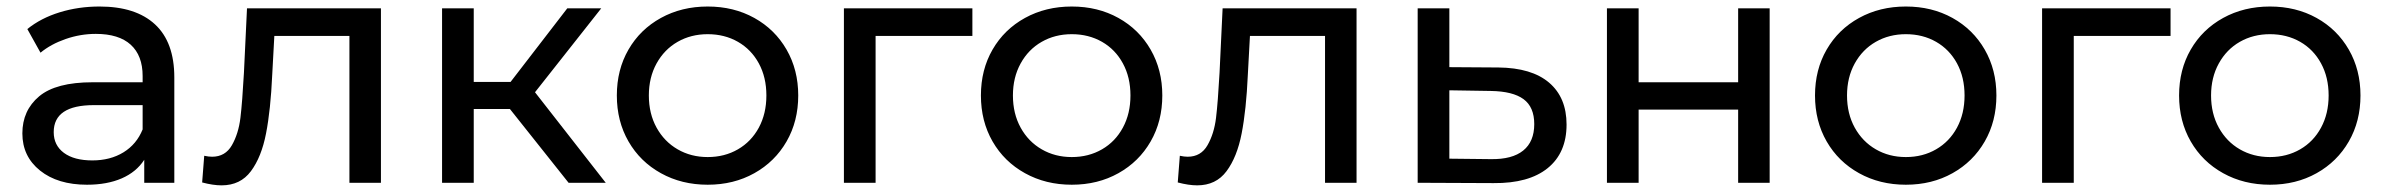

<svg xmlns="http://www.w3.org/2000/svg" viewBox="-20 -555 7233 583"><path d="M47.9 -149.9Q47.9 -219.7 98.9 -262.5Q149.9 -305.2 261.2 -305.2H413.1V-324.2Q413.1 -386.2 377 -419.2Q340.8 -452.1 271 -452.1Q224.1 -452.1 179.2 -436.5Q134.3 -420.9 103 -395L63 -466.8Q104 -500 161.1 -517.6Q218.3 -535.2 282.2 -535.2Q392.1 -535.2 450.7 -481Q509.3 -426.8 509.3 -319.8V0H418V-69.8Q394 -32.7 349.6 -13.4Q305.2 5.9 244.1 5.9Q155.3 5.9 101.6 -37.1Q47.9 -80.1 47.9 -149.9ZM143.1 -153.8Q143.1 -113.8 174.1 -90.8Q205.1 -67.9 260.3 -67.9Q314.9 -67.9 355 -92.5Q395 -117.2 413.1 -162.1V-235.8H265.1Q143.1 -235.8 143.1 -153.8Z M593.8 -1 600.1 -82Q613.3 -79.1 624 -79.1Q664.1 -79.1 684.1 -114Q704.1 -148.9 710 -197Q715.8 -245.1 720.7 -334L730 -529.8H1136.7V0H1041V-445.8H813L806.6 -328.1Q801.8 -221.2 787.8 -149.7Q773.9 -78.1 741.9 -35.2Q710 7.8 652.8 7.8Q627 7.8 593.8 -1Z M1322.3 0V-529.8H1418.5V-306.2H1530.3L1702.6 -529.8H1805.7L1604.5 -274.9L1819.3 0H1706.5L1528.3 -224.1H1418.5V0Z M1853 -265.1Q1853 -343.3 1888.4 -404.5Q1923.8 -465.8 1986.8 -500.5Q2049.8 -535.2 2128.9 -535.2Q2208 -535.2 2270.5 -500.5Q2333 -465.8 2368.4 -404.3Q2403.8 -342.8 2403.8 -265.1Q2403.8 -187 2368.4 -125.5Q2333 -64 2270.5 -29.1Q2208 5.9 2128.9 5.9Q2049.8 5.9 1986.8 -29.1Q1923.8 -64 1888.4 -125.5Q1853 -187 1853 -265.1ZM1950.2 -265.1Q1950.2 -210 1973.6 -167.5Q1997.1 -125 2037.6 -101.6Q2078.1 -78.1 2128.9 -78.1Q2180.2 -78.1 2220.7 -101.6Q2261.2 -125 2284.2 -167.5Q2307.1 -210 2307.1 -265.1Q2307.1 -320.3 2284.2 -362.5Q2261.2 -404.8 2220.7 -428Q2180.2 -451.2 2128.9 -451.2Q2078.1 -451.2 2037.6 -428Q1997.1 -404.8 1973.6 -362.3Q1950.2 -319.8 1950.2 -265.1Z M2542.5 0V-529.8H2932.6V-445.8H2638.7V0Z M2958.5 -265.1Q2958.5 -343.3 2993.9 -404.5Q3029.3 -465.8 3092.3 -500.5Q3155.3 -535.2 3234.4 -535.2Q3313.5 -535.2 3376 -500.5Q3438.5 -465.8 3473.9 -404.3Q3509.3 -342.8 3509.3 -265.1Q3509.3 -187 3473.9 -125.5Q3438.5 -64 3376 -29.1Q3313.5 5.9 3234.4 5.9Q3155.3 5.9 3092.3 -29.1Q3029.3 -64 2993.9 -125.5Q2958.5 -187 2958.5 -265.1ZM3055.7 -265.1Q3055.7 -210 3079.1 -167.5Q3102.5 -125 3143.1 -101.6Q3183.6 -78.1 3234.4 -78.1Q3285.6 -78.1 3326.2 -101.6Q3366.7 -125 3389.6 -167.5Q3412.6 -210 3412.6 -265.1Q3412.6 -320.3 3389.6 -362.5Q3366.7 -404.8 3326.2 -428Q3285.6 -451.2 3234.4 -451.2Q3183.6 -451.2 3143.1 -428Q3102.5 -404.8 3079.1 -362.3Q3055.7 -319.8 3055.7 -265.1Z M3556.2 -1 3562.5 -82Q3575.7 -79.1 3586.4 -79.1Q3626.5 -79.1 3646.5 -114Q3666.5 -148.9 3672.4 -197Q3678.2 -245.1 3683.1 -334L3692.4 -529.8H4099.1V0H4003.4V-445.8H3775.4L3769 -328.1Q3764.2 -221.2 3750.2 -149.7Q3736.3 -78.1 3704.3 -35.2Q3672.4 7.8 3615.2 7.8Q3589.4 7.8 3556.2 -1Z M4284.7 0V-529.8H4380.9V-351.1L4529.8 -350.1Q4630.9 -349.1 4683.8 -304Q4736.8 -258.8 4736.8 -176.8Q4736.8 -90.8 4679.4 -44.4Q4622.1 2 4515.1 1ZM4380.9 -73.2 4506.8 -71.8Q4571.8 -70.8 4605.2 -97.9Q4638.7 -125 4638.7 -178.2Q4638.7 -230 4606.2 -253.9Q4573.7 -277.8 4506.8 -278.8L4380.9 -280.8Z M4859.4 0V-529.8H4955.6V-305.2H5257.8V-529.8H5353.5V0H5257.8V-222.2H4955.6V0Z M5491.2 -265.1Q5491.2 -343.3 5526.6 -404.5Q5562 -465.8 5625 -500.5Q5688 -535.2 5767.1 -535.2Q5846.2 -535.2 5908.7 -500.5Q5971.2 -465.8 6006.6 -404.3Q6042 -342.8 6042 -265.1Q6042 -187 6006.6 -125.5Q5971.2 -64 5908.7 -29.1Q5846.2 5.9 5767.1 5.9Q5688 5.9 5625 -29.1Q5562 -64 5526.6 -125.5Q5491.2 -187 5491.2 -265.1ZM5588.4 -265.1Q5588.4 -210 5611.8 -167.5Q5635.3 -125 5675.8 -101.6Q5716.3 -78.1 5767.1 -78.1Q5818.4 -78.1 5858.9 -101.6Q5899.4 -125 5922.4 -167.5Q5945.3 -210 5945.3 -265.1Q5945.3 -320.3 5922.4 -362.5Q5899.4 -404.8 5858.9 -428Q5818.4 -451.2 5767.1 -451.2Q5716.3 -451.2 5675.8 -428Q5635.3 -404.8 5611.8 -362.3Q5588.4 -319.8 5588.4 -265.1Z M6180.7 0V-529.8H6570.8V-445.8H6276.9V0Z M6596.7 -265.1Q6596.7 -343.3 6632.1 -404.5Q6667.5 -465.8 6730.5 -500.5Q6793.5 -535.2 6872.6 -535.2Q6951.7 -535.2 7014.2 -500.5Q7076.7 -465.8 7112.1 -404.3Q7147.5 -342.8 7147.5 -265.1Q7147.5 -187 7112.1 -125.5Q7076.7 -64 7014.2 -29.1Q6951.7 5.9 6872.6 5.9Q6793.5 5.9 6730.5 -29.1Q6667.5 -64 6632.1 -125.5Q6596.7 -187 6596.7 -265.1ZM6693.8 -265.1Q6693.8 -210 6717.3 -167.5Q6740.7 -125 6781.2 -101.6Q6821.8 -78.1 6872.6 -78.1Q6923.8 -78.1 6964.4 -101.6Q7004.9 -125 7027.8 -167.5Q7050.8 -210 7050.8 -265.1Q7050.8 -320.3 7027.8 -362.5Q7004.9 -404.8 6964.4 -428Q6923.8 -451.2 6872.6 -451.2Q6821.8 -451.2 6781.2 -428Q6740.7 -404.8 6717.3 -362.3Q6693.8 -319.8 6693.8 -265.1Z"/></svg>

Font: Montserrat Medium
Style: Regular
Weight: 500
Designer: Julieta Ulanovsky
Foundry: Julieta Ulanovsky
Version: Version 7.200